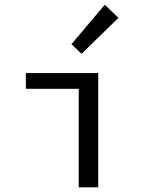

<svg xmlns="http://www.w3.org/2000/svg" viewBox="-20 -797 640 817"><path d="M315 0V-419H90V-486H398V0ZM327 -568 284 -609 426 -777 484 -721Z"/></svg>

Font: Source Code Variable
Style: Regular
Weight: 400
Monospace: yes
Designer: Paul D. Hunt, Teo Tuominen
Foundry: Adobe Systems Incorporated
Version: Version 1.010;hotconv 1.0.106;makeotfexe 2.5.65593